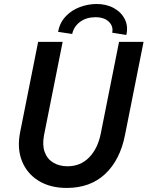

<svg xmlns="http://www.w3.org/2000/svg" viewBox="-20 -928 735 956"><path d="M312 7.8Q230.5 7.8 172.6 -27.6Q114.7 -63 89.4 -126Q64 -189 80.6 -271.5L169.9 -719.7H292L199.2 -254.9Q189.9 -206.1 202.4 -171.4Q214.8 -136.7 244.9 -118.4Q274.9 -100.1 316.4 -100.1Q380.9 -100.1 424.1 -144.5Q467.3 -189 481.9 -263.7L572.8 -719.7H694.8L602.5 -256.3Q578.1 -131.8 503.9 -62Q429.7 7.8 312 7.8ZM608.9 -753.9 538.6 -765.1Q545.4 -796.4 522.5 -819.3Q499.5 -842.3 455.1 -842.3Q410.2 -842.3 378.9 -819.3Q347.7 -796.4 339.4 -758.8L269 -769.5Q277.8 -815.4 306.9 -846.2Q335.9 -877 376.5 -892.3Q417 -907.7 459.5 -908.2Q509.8 -908.2 546.9 -887.7Q584 -867.2 601.6 -832Q619.1 -796.9 608.9 -753.9Z"/></svg>

Font: Reddit Sans SemiBold
Style: Italic
Weight: 600
Italic angle: -11.25°
Designer: Stephen Hutchings
Version: Version 1.013